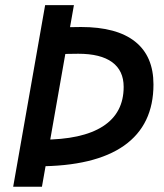

<svg xmlns="http://www.w3.org/2000/svg" viewBox="-20 -713 626 733"><path d="M30.3 0 152.3 -693.4H262.2L140.1 0ZM68.4 -78.1 84.5 -179.7H139.2Q293.5 -179.7 372.8 -230.7Q452.1 -281.7 452.1 -381.3Q452.1 -443.4 408.2 -475.6Q364.3 -507.8 278.8 -507.8Q189.5 -507.8 133.8 -498L149.9 -600.1Q203.6 -609.9 289.1 -609.9Q425.8 -609.9 495.8 -554.2Q565.9 -498.5 565.9 -390.6Q565.9 -236.3 453.9 -157.2Q341.8 -78.1 123 -78.1Z"/></svg>

Font: Cascadia Mono Medium
Style: Italic
Weight: 500
Italic angle: -10°
Monospace: yes
Designer: Aaron Bell
Foundry: Saja Typeworks
Version: Version 2407.024